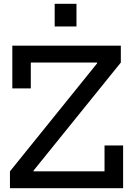

<svg xmlns="http://www.w3.org/2000/svg" viewBox="-20 -993 693 1013"><path d="M32.5 -89 492.5 -659V-687L617.5 -663L157 -93V-62.5ZM617.5 -752V-663H142.5V-526.5H45V-752ZM531.5 -225.5H629.5V0H32.5V-89H531.5ZM268.5 -973H383.5V-853.5H268.5Z"/></svg>

Font: Hepta Slab ExtraLight Medium
Style: Regular
Weight: 500
Version: Version 1.100